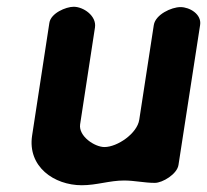

<svg xmlns="http://www.w3.org/2000/svg" viewBox="-20 -541 612 568"><path d="M198 -521C175 -521 130 -502 126 -473L75 -140C61 -48 140 7 222 7C266 7 304 -7 347 -7C378 -7 407 0 438 0C461 0 504 -26 508 -53L572 -467C577 -499 541 -520 514 -520C487 -520 440 -498 435 -467L392 -187C386 -146 327 -106 289 -106C260 -106 212 -138 217 -173L261 -460C266 -494 227 -521 198 -521Z"/></svg>

Font: Asimov Print
Style: Regular
Weight: 500
Designer: Google
Version: Version 2.000980: 2014